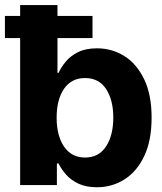

<svg xmlns="http://www.w3.org/2000/svg" viewBox="-37 -748 655 776"><path d="M354.5 8.8Q310.5 8.8 279.8 -5.9Q249 -20.5 229.7 -42.7Q210.4 -64.9 199.7 -87.4H192.9V0H44.4V-727.5H195.3V-453.6H199.7Q210 -476.1 228.8 -499Q247.6 -522 278.6 -537.4Q309.6 -552.7 355 -552.7Q415 -552.7 465.1 -521.7Q515.1 -490.7 545.4 -428.2Q575.7 -365.7 575.7 -272Q575.7 -180.7 546.4 -118.2Q517.1 -55.7 466.8 -23.4Q416.5 8.8 354.5 8.8ZM306.6 -111.3Q362.3 -111.3 391.6 -156.2Q420.9 -201.2 420.9 -272.5Q420.9 -343.8 391.8 -388.2Q362.8 -432.6 306.6 -432.6Q252 -432.6 221.9 -389.2Q191.9 -345.7 191.9 -272.5Q191.9 -199.7 221.9 -155.5Q252 -111.3 306.6 -111.3ZM-17.1 -594.2V-683.6H336.9V-594.2Z"/></svg>

Font: Inter Tight
Style: Bold
Weight: 700
Designer: Rasmus Andersson
Foundry: rsms
Version: Version 3.004; ttfautohint (v1.8.4.7-5d5b)